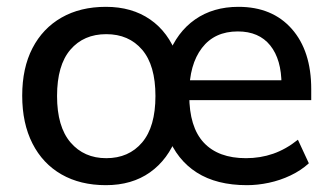

<svg xmlns="http://www.w3.org/2000/svg" viewBox="-20 -533 972 562"><path d="M290 9Q215 9 160 -22.5Q105 -54 75 -113Q45 -172 45 -253Q45 -334 75 -392Q105 -450 160 -481.5Q215 -513 290 -513Q366 -513 419.5 -476Q473 -439 498 -370H472Q498 -439 551 -476Q604 -513 678 -513Q777 -513 834 -448.5Q891 -384 891 -272V-240H517V-298H822L804 -285Q804 -359 771 -400Q738 -441 676 -441Q608 -441 571 -392.5Q534 -344 534 -260V-254Q534 -161 576.5 -115.5Q619 -70 700 -70Q742 -70 779.5 -83Q817 -96 852 -124L884 -55Q861 -34 830.5 -19.5Q800 -5 767 2Q734 9 703 9Q614 9 556 -28Q498 -65 471 -135H498Q472 -66 419 -28.5Q366 9 290 9ZM291 -70Q357 -70 396 -116Q435 -162 435 -252Q435 -342 396 -387.5Q357 -433 291 -433Q225 -433 186 -387.5Q147 -342 147 -252Q147 -162 186.5 -116Q226 -70 291 -70Z"/></svg>

Font: Mulish ExtraLight SemiBold
Style: Regular
Weight: 600
Version: Version 3.603